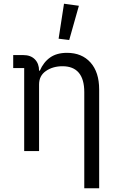

<svg xmlns="http://www.w3.org/2000/svg" viewBox="-20 -812 640 1032"><path d="M110 0V-446H51V-516H105Q145 -516 167.5 -493Q190 -470 190 -432H194Q214 -478 249.5 -503Q285 -528 340 -528Q420 -528 466.5 -476Q513 -424 513 -331V200H433V-317Q433 -386 403.5 -421Q374 -456 316 -456Q264 -456 227 -430.5Q190 -405 190 -358V0ZM295 -604 324 -792 404 -781 352 -597Z"/></svg>

Font: iA Writer Quattro V
Style: Regular
Weight: 400
Designer: Mike Abbink, Paul van der Laan, Pieter van Rosmalen, Oliver Reichenstein
Foundry: Information Architects Inc.
Version: Version 2.000